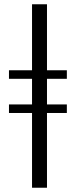

<svg xmlns="http://www.w3.org/2000/svg" viewBox="-20 -773 358 899"><path d="M200 -244V106H130V-244H22V-284H130V-404H22V-444H130V-753H200V-444H293V-404H200V-284H293V-244Z"/></svg>

Font: Cafe24 ClassicType
Style: Regular
Weight: 400
Designer: Cafe24 thkim, hmlim, mnelim & 4IR
Foundry: Cafe24
Version: Version 1.000